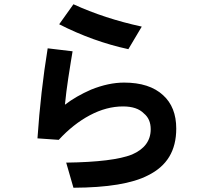

<svg xmlns="http://www.w3.org/2000/svg" viewBox="-20 -744 960 902"><path d="M583 -513Q417 -549 258 -630L325 -724Q471 -657 646 -619ZM291 20Q512 17 600 -18Q688 -56 688 -137Q688 -185 656 -211Q624 -244 558 -244Q480 -244 402 -202.5Q324 -161 256 -87L156 -94Q171 -314 204 -517L321 -503L313 -455Q310 -438 300.5 -375.5Q291 -313 285 -252Q337 -292 408 -323Q490 -356 563 -356Q682 -356 746 -297Q808 -241 808 -140Q808 -62 775 -7.5Q742 47 675 80Q565 137 325 138Z"/></svg>

Font: LINE Seed Sans KR Bold
Style: Regular
Weight: 700
Designer: LINE BX Design & Sandoll Inc & Dalton Maag Ltd
Foundry: Sandoll Inc.
Version: Version 1.000